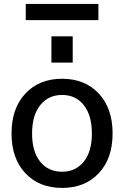

<svg xmlns="http://www.w3.org/2000/svg" viewBox="-20 -920 613 950"><path d="M105.5 -63Q37.1 -135.7 37.1 -259.8Q37.1 -383.8 105.5 -457Q173.8 -530.3 287.1 -530.3Q400.4 -530.3 468.8 -457Q537.1 -383.8 537.1 -259.8Q537.1 -135.7 468.8 -63Q400.4 9.8 287.1 9.8Q173.8 9.8 105.5 -63ZM107.4 -820.3V-900.4H466.8V-820.3ZM179.2 -399.9Q138.7 -349.6 138.7 -259.8Q138.7 -169.9 178.7 -120.1Q218.8 -70.3 286.6 -70.3Q354.5 -70.3 394.5 -120.1Q434.6 -169.9 434.6 -259.8Q434.6 -349.6 394.5 -399.9Q354.5 -450.2 287.1 -450.2Q219.7 -450.2 179.2 -399.9ZM234.4 -610.4V-740.2H339.8V-610.4Z"/></svg>

Font: GenEi M Gothic v2 Medium
Style: Regular
Weight: 500
Version: Version 2.0